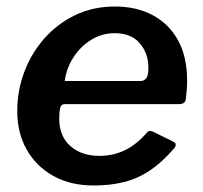

<svg xmlns="http://www.w3.org/2000/svg" viewBox="-20 -560 624 590"><path d="M268 10Q197 10 144.5 -19Q92 -48 62.5 -99.5Q33 -151 33 -219Q33 -281 54.5 -338.5Q76 -396 116 -441.5Q156 -487 211 -513.5Q266 -540 333 -540Q400 -540 450 -513Q500 -486 527.5 -435.5Q555 -385 555 -312Q555 -299 554 -285Q553 -271 551 -256Q550 -248 545 -244Q540 -240 529 -240H178Q168 -240 165 -228.5Q162 -217 162 -196Q162 -141 196.5 -111Q231 -81 285 -81Q328 -81 364 -98.5Q400 -116 432 -153Q437 -158 442 -157.5Q447 -157 453 -154L510 -126Q527 -119 515 -104Q478 -61 440.5 -36Q403 -11 361 -0.5Q319 10 268 10ZM412 -311Q422 -311 429 -319Q436 -327 436 -352Q436 -396 409.5 -427Q383 -458 333 -458Q293 -458 260 -437.5Q227 -417 205.5 -383.5Q184 -350 179 -311Z"/></svg>

Font: Libre Franklin SemiBold
Style: Italic
Weight: 600
Italic angle: -8°
Designer: Pablo Impallari, Rodrigo Fuenzalida, Nhung Nguyen
Foundry: Impallari Type
Version: Version 3.000